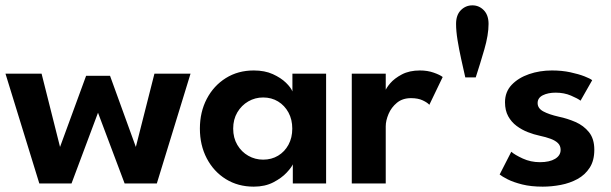

<svg xmlns="http://www.w3.org/2000/svg" viewBox="-22 -686 2284 718"><path d="M344.5 -264.5 245.5 0H125L-1.5 -410.5H133.5L202.5 -136.5L300 -402.5H389.5L486 -136.5L555.5 -410.5H690.5L564.5 0H444Z M1073 0V-71.5Q1068.5 -60.5 1050 -40.5Q1031.5 -20.5 1000.2 -4.2Q969 12 927 12Q868 12 822.5 -16.2Q777 -44.5 751.2 -93.8Q725.5 -143 725.5 -205Q725.5 -267 751.2 -316.2Q777 -365.5 822.5 -394Q868 -422.5 927 -422.5Q968 -422.5 998.2 -408.8Q1028.5 -395 1047.2 -376.8Q1066 -358.5 1071.5 -344V-410.5H1197.5V0ZM850 -205Q850 -170.5 865.5 -144.2Q881 -118 906.5 -103.5Q932 -89 962 -89Q993.5 -89 1018 -103.8Q1042.5 -118.5 1056.8 -144.8Q1071 -171 1071 -205Q1071 -239 1056.8 -265.2Q1042.5 -291.5 1018 -306.5Q993.5 -321.5 962 -321.5Q932 -321.5 906.5 -306.8Q881 -292 865.5 -265.8Q850 -239.5 850 -205Z M1420.5 0H1293.5V-410.5H1420.5V-344H1418Q1421.5 -356 1437.2 -374.5Q1453 -393 1481 -407.8Q1509 -422.5 1548.5 -422.5Q1577 -422.5 1600.2 -414.2Q1623.5 -406 1633.5 -398L1583.5 -294Q1577 -302 1559.2 -310.5Q1541.5 -319 1515 -319Q1483.5 -319 1462.5 -301.8Q1441.5 -284.5 1431 -259.8Q1420.5 -235 1420.5 -213.5Z M1744.5 -666Q1769.5 -666 1787.2 -647.8Q1805 -629.5 1805 -596.5Q1805 -555.5 1789.2 -501.2Q1773.5 -447 1757 -396.5H1718Q1710.5 -429.5 1702.5 -465.8Q1694.5 -502 1689 -536Q1683.5 -570 1683.5 -596.5Q1683.5 -630 1701.5 -648Q1719.5 -666 1744.5 -666Z M2042 -422.5Q2079 -422.5 2110.5 -415.8Q2142 -409 2163.8 -400.5Q2185.5 -392 2192.5 -386L2149 -309.5Q2139 -317.5 2113.2 -328.5Q2087.5 -339.5 2056 -339.5Q2027.5 -339.5 2008 -329.8Q1988.5 -320 1988.5 -300.5Q1988.5 -281 2009.5 -269.5Q2030.5 -258 2068 -249.5Q2099.5 -243 2130 -229.8Q2160.5 -216.5 2180.5 -191.8Q2200.5 -167 2200.5 -126Q2200.5 -85.5 2183.2 -58.8Q2166 -32 2137.5 -16.5Q2109 -1 2075 5.5Q2041 12 2007.5 12Q1964 12 1931 3.8Q1898 -4.5 1876.8 -15.2Q1855.5 -26 1846.5 -33.5L1890 -118.5Q1903 -107 1932.8 -93.2Q1962.5 -79.5 1997 -79.5Q2033 -79.5 2053.8 -92Q2074.5 -104.5 2074.5 -125.5Q2074.5 -141 2064.5 -150.8Q2054.5 -160.5 2037 -167Q2019.5 -173.5 1996 -178.5Q1974.5 -183 1952 -191.8Q1929.5 -200.5 1910 -215Q1890.5 -229.5 1878.5 -251.2Q1866.5 -273 1866.5 -303.5Q1866.5 -342.5 1891.5 -368.8Q1916.5 -395 1956.5 -408.8Q1996.5 -422.5 2042 -422.5Z"/></svg>

Font: League Spartan Thin SemiBold
Style: Regular
Weight: 600
Version: Version 2.002